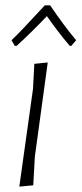

<svg xmlns="http://www.w3.org/2000/svg" viewBox="-20 -692 304 716"><path d="M35 -521 23 -542Q58 -575 147 -672H167Q223 -590 264 -542L246 -521H240Q192 -578 155 -632Q97 -571 42 -521ZM158 -459 110 -108 104 -1 52 4 103 -360 108 -454Z"/></svg>

Font: Alegreya Sans Light
Style: Italic
Weight: 300
Italic angle: -7°
Designer: Juan Pablo del Peral
Foundry: Huerta Tipografica
Version: Version 2.007